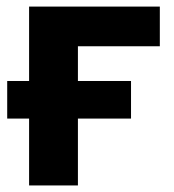

<svg xmlns="http://www.w3.org/2000/svg" viewBox="-20 -566 531 586"><path d="M467.8 -545.9V-424.8H217.8V-318.8H379.9V-204.1H217.8V0H68.8V-204.1H2V-318.8H68.8V-545.9Z"/></svg>

Font: Droid Sans Thai
Style: Bold
Weight: 700
Designer: Steve Matteson
Foundry: Ascender Corporation
Version: Version 1.00